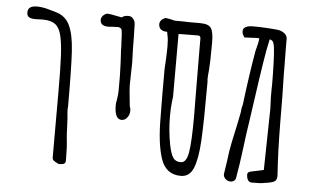

<svg xmlns="http://www.w3.org/2000/svg" viewBox="-49 -745 1337 831"><g transform="rotate(5 619.5 -330.0)"><path d="M204 -27V-100V-312Q204 -415 201 -470.5Q198 -526 189.5 -558.5Q181 -591 162 -604Q143 -617 109 -617L77 -616Q59 -616 49.5 -621.5Q40 -627 40 -642Q40 -671 79 -671Q104 -671 131 -663Q158 -655 162 -654Q204 -643 223 -604Q242 -565 246.5 -491.5Q251 -418 251 -258V-250Q250 -246 250 -241Q250 -228 253 -199L255 -158Q255 -141 258 -108Q262 -77 262 -28Q262 -26 262 -16.5Q262 -7 255 -3.5Q248 0 232 0Q214 -9 209 -13.5Q204 -18 204 -27Z M456 -276Q456 -286 459 -298Q463 -322 463 -340V-404Q463 -415 461 -463L458 -516V-517V-527Q458 -540 457 -544Q456 -587 453.5 -600Q451 -613 435 -613L410 -612Q404 -611 393 -611Q361 -611 359 -636Q359 -657 384 -667Q402 -666 423 -661L449 -656Q458 -665 478 -665Q490 -665 498.5 -654.5Q507 -644 507 -632Q509 -576 509 -527L511 -463Q511 -438 510 -420Q509 -396 509 -367Q509 -348 515 -296L517 -276Q521 -267 521 -257Q521 -240 511 -227Q501 -214 487 -214Q456 -214 456 -276Z M848 -582 847 -505 845 -463Q842 -436 842 -421L843 -413V-404Q843 -235 838.5 -155Q834 -75 817.5 -35Q801 5 763 5Q698 5 676 -61Q654 -127 654 -240Q653 -276 653 -334V-451L655 -484Q657 -524 657 -548Q657 -579 653 -595L650 -611Q615 -611 613 -640Q613 -660 637 -670Q649 -669 660 -666.5Q671 -664 679 -662H680Q728 -662 736 -661H789Q826 -661 837 -644Q848 -627 848 -582ZM798 -259Q798 -330 797 -373L796 -558V-595Q796 -607 784 -607Q742 -607 725.5 -606.5Q709 -606 700 -606V-334Q700 -332 697 -309Q694 -286 694 -246Q694 -186 706 -123Q714 -85 724.5 -69.5Q735 -54 758 -54Q782 -54 790 -99.5Q798 -145 798 -259Z M1180 -30Q1180 -11 1166 -5Q1152 1 1113 6Q1107 7 1072 7Q1060 7 1054.5 -2.5Q1049 -12 1049 -26Q1049 -33 1054.5 -36.5Q1060 -40 1073 -42Q1077 -43 1119 -52L1124 -318L1122 -368V-395Q1123 -423 1122 -473.5Q1121 -524 1119 -555Q1117 -588 1112.5 -602Q1108 -616 1095 -617L1085 -569Q1069 -478 1038 -255Q1029 -198 1022 -139Q1013 -65 1002 -5Q1000 3 992 7.5Q984 12 974 10Q962 8 954.5 -1.5Q947 -11 949 -22L957 -75Q962 -120 970 -158L979 -200Q987 -235 998 -292L999 -303L1001 -315Q1003 -322 1003 -322L1004 -327Q1020 -458 1038 -561L1044 -585Q1047 -595 1048 -603.5Q1049 -612 1050 -618Q1038 -619 1013 -617Q1002 -616 985 -616Q984 -619 979.5 -625.5Q975 -632 975 -642Q975 -667 1020 -667Q1048 -667 1080.5 -665Q1113 -663 1129 -661Q1145 -658 1156.5 -648.5Q1168 -639 1168 -625V-590Q1168 -535 1169 -500V-476Q1172 -374 1172 -261Q1173 -134 1180 -35Z"/></g></svg>

Font: Amatic SC
Style: Bold
Weight: 700
Designer: Multiple Designers
Foundry: Vernon Adams
Version: Version 2.505